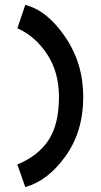

<svg xmlns="http://www.w3.org/2000/svg" viewBox="-20 -736 406 775"><path d="M82 -716Q169 -695 242.5 -588Q316 -481 316 -345Q316 -205 244.5 -105.5Q173 -6 82 19L50 -72Q136 -108 177 -172Q218 -236 218 -345Q218 -445 170 -517.5Q122 -590 50 -622Z"/></svg>

Font: Edgecutting Lite Medium
Style: Medium
Weight: 500
Designer: RandomMaerks (Nguyen Gia Bao)
Version: Version 1.0